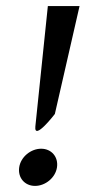

<svg xmlns="http://www.w3.org/2000/svg" viewBox="-20 -610 281 630"><path d="M43 -61C38 -27 61 0 95 0C129 0 162 -27 167 -61C172 -95 149 -122 115 -122C81 -122 48 -95 43 -61ZM137 -590 96 -195C91 -146 160 -236 160 -236L241 -590Z"/></svg>

Font: Charger Pro
Style: ExtObl
Weight: 400
Designer: Jasper
Foundry: Cannot Into Space Fonts
Version: Version 1.09